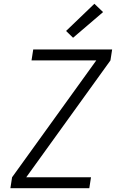

<svg xmlns="http://www.w3.org/2000/svg" viewBox="-20 -997 640 1017"><path d="M35 0 44 -58 490 -677H147L156 -735H574L565 -677L119 -58H462L453 0ZM367 -797 330 -833 480 -977 526 -933Z"/></svg>

Font: Iosevka Light Extended Oblique
Style: Regular
Weight: 300
Width: 7
Italic angle: -9°
Monospace: yes
Designer: Belleve Invis
Foundry: Belleve Invis
Version: Version 32.5.0; ttfautohint (v1.8.4)